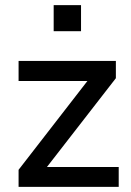

<svg xmlns="http://www.w3.org/2000/svg" viewBox="-20 -724 508 744"><path d="M52 0V-66L338 -435V-410H52V-488H429V-421L141 -50V-77H440V0ZM188 -603V-704H294V-603Z"/></svg>

Font: Nunito Sans 12pt ExtraLight 12pt SemiBold
Style: Regular
Weight: 600
Version: Version 3.101;gftools[0.9.27]